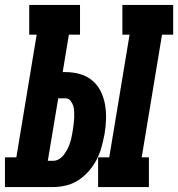

<svg xmlns="http://www.w3.org/2000/svg" viewBox="-55 -755 719 775"><path d="M341 0V-120H386L468 -615H439V-735H644V-615H599L517 -120H546V0ZM-35 0V-120H11L93 -615H63V-735H268V-615H223L198 -464H210Q240 -464 268 -456Q296 -448 317.5 -430Q339 -412 351.5 -386.5Q364 -361 369 -332.5Q374 -304 373 -273.5Q372 -243 367 -214Q362 -188 355 -162Q348 -136 335.5 -111.5Q323 -87 304.5 -65.5Q286 -44 262.5 -28.5Q239 -13 212.5 -6.5Q186 0 160 0ZM160 -106Q173 -106 184.5 -113.5Q196 -121 204 -132Q212 -143 218 -155Q224 -167 228 -179.5Q232 -192 234.5 -205Q237 -218 239 -230Q241 -243 242.5 -255.5Q244 -268 244.5 -280Q245 -292 244.5 -304.5Q244 -317 240.5 -328Q237 -339 229.5 -348.5Q222 -358 210 -358H180L138 -106Z"/></svg>

Font: Iosevka Curly Slab HvEx
Style: Italic
Weight: 900
Width: 7
Italic angle: -9°
Monospace: yes
Designer: Belleve Invis
Foundry: Belleve Invis
Version: Version 11.1.0; ttfautohint (v1.8.3)